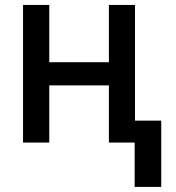

<svg xmlns="http://www.w3.org/2000/svg" viewBox="-20 -565 699 761"><path d="M175.3 -545.4V-318.4H411.6V-545.4H515.1V-86.9H619.1V175.8H513.7V0H411.6V-226.6H175.3V0H71.3V-545.4Z"/></svg>

Font: Interop Med
Style: Regular
Weight: 500
Designer: Rasmus Andersson, Google, Jang Haemin
Foundry: jhaemin
Version: Version 1.007